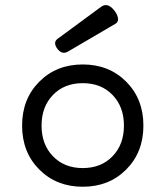

<svg xmlns="http://www.w3.org/2000/svg" viewBox="-20 -711 640 742"><path d="M131.8 -395.3Q65.4 -328.6 65.4 -225.6Q65.4 -122.6 131.8 -55.9Q198.2 10.7 299.8 10.7Q401.4 10.7 467.8 -55.9Q534.2 -122.6 534.2 -225.6Q534.2 -328.6 467.8 -395.3Q401.4 -461.9 299.8 -461.9Q198.2 -461.9 131.8 -395.3ZM415 -344Q459 -298.3 459 -225.6Q459 -152.8 415 -107.2Q371.1 -61.5 299.8 -61.5Q228.5 -61.5 184.6 -107.2Q140.6 -152.8 140.6 -225.6Q140.6 -298.3 184.6 -344Q228.5 -389.6 299.8 -389.6Q371.1 -389.6 415 -344ZM200.7 -559.6Q191.9 -552.2 193.1 -541.5Q194.3 -530.8 204.6 -519Q221.7 -499.5 242.7 -511.7L425.3 -618.7Q432.6 -622.6 435.1 -629.6Q437.5 -636.7 434.3 -647.7Q431.2 -658.7 421.4 -670.9Q395.5 -703.1 370.6 -684.6Z"/></svg>

Font: Courier Prime Code
Style: Regular
Weight: 400
Designer: Alan Dague-Greene
Foundry: Quote-Unquote Apps
Version: Version 3.18